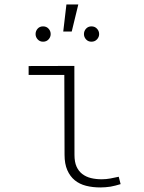

<svg xmlns="http://www.w3.org/2000/svg" viewBox="-20 -821 640 851"><path d="M106.9 -528.3V-488.8H265.1L266.1 -135.3Q266.1 -94.7 278.3 -66.9Q290.5 -39.1 311.5 -22Q332.5 -4.9 361.3 2.4Q390.1 9.8 425.3 9.8Q436.5 9.8 447.8 8.8Q459 7.8 469.7 6.3Q480.5 3.9 491.7 1.5Q502.9 -1 514.6 -4.9L506.3 -37.6Q488.3 -33.7 469.5 -30Q450.7 -26.4 430.7 -26.4Q405.3 -26.4 383.3 -31.7Q361.3 -37.1 344.7 -49.8Q328.6 -62 319.3 -82.5Q310.1 -103 310.1 -134.3L309.6 -528.8ZM274.4 -801.3 260.3 -681.2H297.9L327.1 -801.3ZM137.7 -669.9Q137.7 -656.7 147 -646.5Q156.2 -636.2 170.9 -636.2Q186 -636.2 195.3 -646.5Q204.6 -656.7 204.6 -669.9Q204.6 -683.6 195.3 -693.8Q186 -704.1 170.9 -704.1Q155.8 -704.1 146.7 -693.8Q137.7 -683.6 137.7 -669.9ZM352.1 -669.9Q352.1 -656.7 361.3 -646.5Q370.6 -636.2 385.3 -636.2Q400.4 -636.2 409.9 -646.5Q419.4 -656.7 419.4 -669.9Q419.4 -683.6 409.9 -693.8Q400.4 -704.1 385.3 -704.1Q370.6 -704.1 361.3 -693.8Q352.1 -683.6 352.1 -669.9Z"/></svg>

Font: Roboto Mono ExtraLight
Style: Regular
Weight: 250
Monospace: yes
Designer: Google
Version: Version 3.000